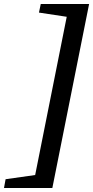

<svg xmlns="http://www.w3.org/2000/svg" viewBox="-101 -751 466 961"><path d="M345 -731 161 190H-81L-73 146L75 125L233 -667L94 -688L103 -731Z"/></svg>

Font: Piazzolla SemiBold
Style: Italic
Weight: 600
Italic angle: -11.3°
Designer: Juan Pablo del Peral
Foundry: Huerta Tipografica
Version: Version 1.330